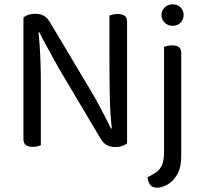

<svg xmlns="http://www.w3.org/2000/svg" viewBox="-20 -678 943 893"><path d="M89 -539 157 -545Q161 -514 164 -472Q167 -430 168.5 -385.5Q170 -341 170 -301V-2Q165 0 154.5 2.5Q144 5 133 5Q111 5 100 -3.5Q89 -12 89 -31ZM571 -69 502 -63Q492 -147 490.5 -234.5Q489 -322 489 -404V-606Q495 -608 505 -610.5Q515 -613 527 -613Q549 -613 560 -604.5Q571 -596 571 -577ZM571 -99V-103V-11Q562 -4 548 1Q534 6 517 6Q493 6 476 -3.5Q459 -13 445 -38L255 -358Q240 -385 222 -417.5Q204 -450 188 -479.5Q172 -509 163 -528L89 -509V-596Q97 -604 111.5 -609Q126 -614 143 -614Q167 -614 184 -604.5Q201 -595 215 -570L406 -250Q422 -223 439.5 -190.5Q457 -158 472 -128.5Q487 -99 496 -80ZM666 146Q690 135 707 123Q724 111 733.5 89.5Q743 68 743 30V-303H823V45Q823 103 803 135.5Q783 168 757 181.5Q731 195 712 195Q687 195 677.5 180.5Q668 166 666 146ZM731 -608Q731 -629 746 -643.5Q761 -658 783 -658Q806 -658 820 -643.5Q834 -629 834 -608Q834 -587 820 -572.5Q806 -558 783 -558Q761 -558 746 -572.5Q731 -587 731 -608ZM823 -214 743 -225V-460Q748 -462 758.5 -464.5Q769 -467 781 -467Q802 -467 812.5 -458.5Q823 -450 823 -430Z"/></svg>

Font: Baloo Paaji 2
Style: Regular
Weight: 400
Designer: Shuchita Grover, Noopur Datye and Ek Type
Foundry: Ek Type
Version: Version 1.700